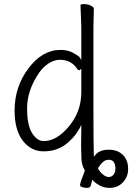

<svg xmlns="http://www.w3.org/2000/svg" viewBox="-20 -724 644 935"><path d="M370 178Q370 172 374 159Q378 146 384 132Q390 118 393 106Q378 81 376.5 48Q375 15 375 -12L376 -116L367 -98Q340 -50 296.5 -18.5Q253 13 192 13Q131 13 91 -39Q51 -91 51 -186Q51 -301 118.5 -391Q186 -481 275 -481Q311 -481 337.5 -466Q364 -451 367 -446L376 -432V-593L372 -699Q372 -704 389 -704Q406 -704 421.5 -697Q437 -690 437 -681L435 -592V-191Q435 -28 437 39L446 29Q466 5 509.5 5Q553 5 578.5 30.5Q604 56 604 99Q604 137 578.5 164Q553 191 514 191Q488 191 467 180Q446 169 436 158L430 151Q425 166 422 180Q419 191 403 191Q395 191 382.5 188Q370 185 370 178ZM510 54Q494 54 482 64.5Q470 75 457 95L458 97Q466 114 483 127Q497 138 510 138Q523 138 532.5 127Q542 116 542 98Q542 54 510 54ZM368 -382Q368 -382 367 -382Q361 -382 357 -387Q328 -433 271 -433Q243 -433 213.5 -413Q184 -393 162 -357Q112 -278 112 -196Q112 -114 136.5 -75.5Q161 -37 193 -37Q256 -37 316 -109Q376 -181 376 -276V-390Z"/></svg>

Font: Moon Stars Kai T HW Light
Style: Regular
Weight: 300
Designer: GuiWonder
Version: Version 1.101